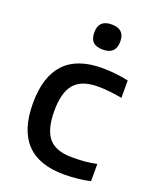

<svg xmlns="http://www.w3.org/2000/svg" viewBox="-144 -853 775 947"><g transform="rotate(20 244.0 -379.0)"><path d="M307 9Q44 9 44 -269Q44 -549 307 -549Q341 -549 378 -545Q415 -541 445 -534V-443Q413 -449 380.5 -452.5Q348 -456 318 -456Q233 -456 194.5 -411.5Q156 -367 156 -270Q156 -172 193.5 -128Q231 -84 316 -84Q353 -84 382.5 -86.5Q412 -89 445 -96V-6Q419 1 381.5 5Q344 9 307 9ZM277 -635Q242 -635 225.5 -651Q209 -667 209 -702Q209 -767 277 -767Q345 -767 345 -702Q345 -635 277 -635Z"/></g></svg>

Font: Encode Sans Normal
Style: Medium
Weight: 500
Designer: Pablo Impallari, Andres Torresi
Foundry: Pablo Impallari, Andres Torresi
Version: Version 1.000; ttfautohint (v1.00) -l 8 -r 50 -G 200 -x 14 -